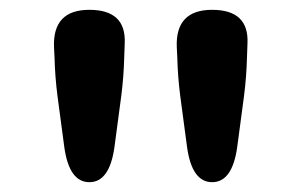

<svg xmlns="http://www.w3.org/2000/svg" viewBox="-20 -797 615 391"><path d="M162 -426Q121 -426 111 -497L97 -602Q92 -641 91 -681L90 -701Q87 -777 162 -777Q237 -777 234 -709L233 -681Q232 -641 227 -602L213 -497Q203 -426 162 -426ZM412 -426Q371 -426 361 -497L347 -602Q342 -641 341 -681L340 -701Q337 -777 412 -777Q487 -777 484 -709L483 -681Q482 -641 477 -602L463 -497Q453 -426 412 -426Z"/></svg>

Font: Resource Han Rounded KR
Style: Bold
Weight: 700
Designer: Cyano Hao (round all glyphs); Ryoko NISHIZUKA 西塚涼子 (kana, bopomofo & ideographs); Paul D. Hunt (Latin, Greek & Cyrillic)
Foundry: Cyano Hao
Version: 0.990